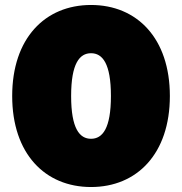

<svg xmlns="http://www.w3.org/2000/svg" viewBox="-20 -736 732 772"><path d="M346 16C531 16 663 -118 663 -350C663 -582 531 -716 346 -716C161 -716 29 -582 29 -350C29 -118 161 16 346 16ZM346 -178C300 -178 266 -219 266 -350C266 -481 300 -522 346 -522C392 -522 426 -481 426 -350C426 -219 392 -178 346 -178Z"/></svg>

Font: Chess Sans Black
Style: Regular
Weight: 900
Designer: Wolf Bōese
Foundry: Wolf Bōese
Version: Version 7.223;Glyphs 3.3 (3306)